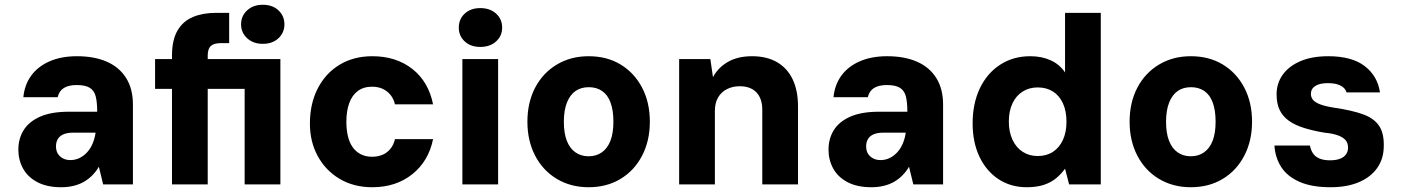

<svg xmlns="http://www.w3.org/2000/svg" viewBox="-20 -774 5880 806"><path d="M237 12Q177 12 136.5 -9.5Q96 -31 76.5 -67Q57 -103 57 -146Q57 -192 79.5 -228Q102 -264 149 -284.5Q196 -305 269 -305H388Q388 -344 382 -368.5Q376 -393 357.5 -405Q339 -417 302 -417Q268 -417 248 -404.5Q228 -392 222 -366H78Q83 -418 111 -456.5Q139 -495 188 -516.5Q237 -538 303 -538Q376 -538 428.5 -515Q481 -492 509.5 -446.5Q538 -401 538 -335V0H413L395 -74Q384 -55 368.5 -39Q353 -23 333.5 -11.5Q314 0 289.5 6Q265 12 237 12ZM275 -102Q296 -102 313.5 -110.5Q331 -119 345 -134Q359 -149 368 -169.5Q377 -190 381 -215V-217H286Q262 -217 246 -210Q230 -203 222.5 -190Q215 -177 215 -160Q215 -141 223 -128.5Q231 -116 244.5 -109Q258 -102 275 -102Z M702 0V-401H631V-526H702V-540Q702 -606 725 -645.5Q748 -685 789.5 -702.5Q831 -720 886 -720H942V-593H908Q878 -593 865 -581Q852 -569 852 -541V-526H1157V0H1007V-401H852V0ZM1083 -590Q1043 -590 1017.5 -613.5Q992 -637 992 -672Q992 -707 1017.5 -730.5Q1043 -754 1083 -754Q1124 -754 1149 -730.5Q1174 -707 1174 -672Q1174 -637 1149 -613.5Q1124 -590 1083 -590Z M1543 12Q1465 12 1406 -23Q1347 -58 1314 -118.5Q1281 -179 1281 -255Q1281 -339 1314 -403Q1347 -467 1406 -502.5Q1465 -538 1543 -538Q1643 -538 1711 -484.5Q1779 -431 1798 -336H1638Q1630 -370 1604.5 -390Q1579 -410 1542 -410Q1506 -410 1482 -392Q1458 -374 1446 -341Q1434 -308 1434 -263Q1434 -230 1440.5 -202.5Q1447 -175 1460.5 -156Q1474 -137 1494.5 -126.5Q1515 -116 1542 -116Q1567 -116 1586.5 -124.5Q1606 -133 1619.5 -150Q1633 -167 1638 -190H1798Q1779 -97 1710.5 -42.5Q1642 12 1543 12Z M1921 0V-526H2071V0ZM1996 -577Q1956 -577 1931 -600Q1906 -623 1906 -658Q1906 -694 1931 -717Q1956 -740 1996 -740Q2037 -740 2062.5 -717Q2088 -694 2088 -658Q2088 -623 2062.5 -600Q2037 -577 1996 -577Z M2451 12Q2376 12 2317.5 -23Q2259 -58 2226.5 -120.5Q2194 -183 2194 -263Q2194 -344 2226.5 -406Q2259 -468 2317.5 -503Q2376 -538 2451 -538Q2528 -538 2585.5 -503Q2643 -468 2675.5 -406Q2708 -344 2708 -263Q2708 -183 2675.5 -120.5Q2643 -58 2585 -23Q2527 12 2451 12ZM2451 -118Q2483 -118 2506.5 -134.5Q2530 -151 2542.5 -183Q2555 -215 2555 -263Q2555 -311 2543 -343.5Q2531 -376 2507.5 -392Q2484 -408 2452 -408Q2419 -408 2396 -392Q2373 -376 2360 -343.5Q2347 -311 2347 -263Q2347 -215 2359.5 -183Q2372 -151 2395.5 -134.5Q2419 -118 2451 -118Z M2831 0V-526H2962L2973 -450Q2994 -490 3035.5 -514Q3077 -538 3137 -538Q3199 -538 3242 -513Q3285 -488 3307.5 -441Q3330 -394 3330 -327V0H3180V-314Q3180 -360 3155.5 -386Q3131 -412 3085 -412Q3056 -412 3032 -400Q3008 -388 2994.5 -365Q2981 -342 2981 -308V0Z M3638 12Q3578 12 3537.5 -9.5Q3497 -31 3477.5 -67Q3458 -103 3458 -146Q3458 -192 3480.5 -228Q3503 -264 3550 -284.5Q3597 -305 3670 -305H3789Q3789 -344 3783 -368.5Q3777 -393 3758.5 -405Q3740 -417 3703 -417Q3669 -417 3649 -404.5Q3629 -392 3623 -366H3479Q3484 -418 3512 -456.5Q3540 -495 3589 -516.5Q3638 -538 3704 -538Q3777 -538 3829.5 -515Q3882 -492 3910.5 -446.5Q3939 -401 3939 -335V0H3814L3796 -74Q3785 -55 3769.5 -39Q3754 -23 3734.5 -11.5Q3715 0 3690.5 6Q3666 12 3638 12ZM3676 -102Q3697 -102 3714.5 -110.5Q3732 -119 3746 -134Q3760 -149 3769 -169.5Q3778 -190 3782 -215V-217H3687Q3663 -217 3647 -210Q3631 -203 3623.5 -190Q3616 -177 3616 -160Q3616 -141 3624 -128.5Q3632 -116 3645.5 -109Q3659 -102 3676 -102Z M4290 12Q4223 12 4171.5 -22Q4120 -56 4091.5 -116.5Q4063 -177 4063 -256Q4063 -339 4093 -402.5Q4123 -466 4178 -502Q4233 -538 4305 -538Q4353 -538 4390.5 -521Q4428 -504 4451 -470V-720H4601V0H4468L4451 -66Q4436 -45 4415 -27Q4394 -9 4363.5 1.5Q4333 12 4290 12ZM4336 -119Q4373 -119 4400 -136.5Q4427 -154 4442 -186.5Q4457 -219 4457 -263Q4457 -308 4442 -340.5Q4427 -373 4400 -390Q4373 -407 4336 -407Q4301 -407 4273.5 -390Q4246 -373 4230.5 -340.5Q4215 -308 4215 -264Q4215 -220 4230.5 -187Q4246 -154 4273.5 -136.5Q4301 -119 4336 -119Z M4979 12Q4904 12 4845.5 -23Q4787 -58 4754.5 -120.5Q4722 -183 4722 -263Q4722 -344 4754.5 -406Q4787 -468 4845.5 -503Q4904 -538 4979 -538Q5056 -538 5113.5 -503Q5171 -468 5203.5 -406Q5236 -344 5236 -263Q5236 -183 5203.5 -120.5Q5171 -58 5113 -23Q5055 12 4979 12ZM4979 -118Q5011 -118 5034.5 -134.5Q5058 -151 5070.5 -183Q5083 -215 5083 -263Q5083 -311 5071 -343.5Q5059 -376 5035.5 -392Q5012 -408 4980 -408Q4947 -408 4924 -392Q4901 -376 4888 -343.5Q4875 -311 4875 -263Q4875 -215 4887.5 -183Q4900 -151 4923.5 -134.5Q4947 -118 4979 -118Z M5566 12Q5486 12 5434.5 -11Q5383 -34 5358 -73.5Q5333 -113 5330 -163H5479Q5482 -146 5491 -131.5Q5500 -117 5518 -109Q5536 -101 5563 -101Q5588 -101 5605 -107.5Q5622 -114 5630.5 -126Q5639 -138 5639 -154Q5639 -175 5627.5 -187Q5616 -199 5594.5 -206.5Q5573 -214 5540 -217Q5493 -225 5455.5 -236.5Q5418 -248 5392 -266Q5366 -284 5352.5 -311Q5339 -338 5339 -378Q5339 -424 5364.5 -460Q5390 -496 5438.5 -517Q5487 -538 5556 -538Q5655 -538 5709 -496.5Q5763 -455 5773 -386H5633Q5627 -405 5607 -415Q5587 -425 5554 -425Q5520 -425 5501.5 -413Q5483 -401 5483 -380Q5483 -367 5491 -356Q5499 -345 5520.5 -336.5Q5542 -328 5580 -322Q5655 -311 5701 -294.5Q5747 -278 5768.5 -247Q5790 -216 5789 -162Q5789 -108 5761.5 -69Q5734 -30 5684 -9Q5634 12 5566 12Z"/></svg>

Font: DM Sans 9pt Black
Style: Regular
Weight: 900
Version: Version 4.004;gftools[0.9.30]